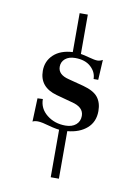

<svg xmlns="http://www.w3.org/2000/svg" viewBox="-84 -703 615 855"><g transform="rotate(10 223.5 -276.0)"><path d="M364 -232Q364 -183 331 -154Q298 -125 243 -120V95H206V-120Q184 -122 130 -137Q115 -140 107 -140Q91 -140 83 -135L87 -241L111 -242Q111 -199 146 -171Q181 -143 230 -143Q260 -143 277.5 -158Q295 -173 295 -198Q295 -238 239 -251L169 -270Q89 -292 89 -366Q89 -410 120 -439Q151 -468 206 -471V-647H243V-469Q257 -467 282.5 -460Q308 -453 320 -453Q332 -453 344 -460L339 -369H318Q318 -400 292.5 -423.5Q267 -447 222 -447Q193 -447 176.5 -433Q160 -419 160 -397Q160 -361 209 -349L278 -331Q326 -318 345 -294Q364 -270 364 -232Z"/></g></svg>

Font: Unna
Style: Regular
Weight: 400
Designer: Jorge de Buen U.
Foundry: Omnibus-Type
Version: Version 2.006;PS 002.006;hotconv 1.0.70;makeotf.lib2.5.58329